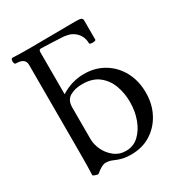

<svg xmlns="http://www.w3.org/2000/svg" viewBox="-160 -769 840 895"><g transform="rotate(-30 260.0 -322.0)"><path d="M289 11Q264 11 243.5 6Q223 1 206 -7Q192 -13 183 -14.5Q174 -16 165 -16Q147 -16 113 12Q109 15 96.5 10.5Q84 6 84 3Q85 -13 85.5 -47.5Q86 -82 86 -125V-590Q86 -626 36 -626Q30 -626 28 -634Q26 -642 28 -649.5Q30 -657 36 -657Q58 -656 80 -655.5Q102 -655 124 -655Q186 -655 248.5 -656Q311 -657 374 -657Q397 -657 404.5 -653.5Q412 -650 412 -640V-537Q412 -533 403.5 -531.5Q395 -530 386.5 -531.5Q378 -533 378 -537Q378 -577 348 -602Q333 -614 319.5 -617.5Q306 -621 292 -623Q289 -623 272 -624Q255 -625 232 -626Q208 -627 191.5 -627.5Q175 -628 171 -628Q161 -628 161 -615V-388Q219 -425 286 -425Q346 -425 393 -396.5Q440 -368 466.5 -318.5Q493 -269 493 -205Q493 -145 467.5 -96Q442 -47 396.5 -18Q351 11 289 11ZM278 -16Q318 -16 346.5 -42.5Q375 -69 391 -112Q407 -155 407 -205Q407 -253 391.5 -294.5Q376 -336 342.5 -362Q309 -388 255 -388Q215 -388 188 -372Q161 -356 161 -317V-147Q161 -118 175 -88Q189 -58 215.5 -37Q242 -16 278 -16Z"/></g></svg>

Font: Junicode SmExp
Style: Regular
Weight: 400
Width: 6
Designer: Peter S. Baker
Version: Version 2.205; ttfautohint (v1.8.4)